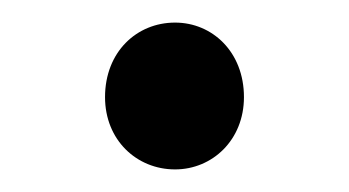

<svg xmlns="http://www.w3.org/2000/svg" viewBox="-20 -137 309 170"><path d="M135 13C168 13 196 -13 196 -51C196 -91 168 -117 135 -117C101 -117 73 -91 73 -51C73 -13 101 13 135 13Z"/></svg>

Font: Noto Sans HK DemiLight
Style: Regular
Weight: 350
Designer: Ryoko NISHIZUKA 西塚涼子 (kana, bopomofo & ideographs); Paul D. Hunt (Latin, Greek & Cyrillic); Sandoll Communications 산돌커뮤니
Foundry: Adobe
Version: Version 2.004;hotconv 1.0.118;makeotfexe 2.5.65603